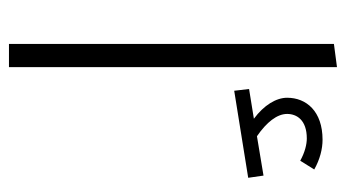

<svg xmlns="http://www.w3.org/2000/svg" viewBox="-196 -594 790 439"><g transform="rotate(90 199.5 -375.0)"><path d="M81 0H134V-750L81 -743ZM382 -582 292 -567C260 -589 241 -613 241 -636C241 -658 255 -681 297 -681C310 -681 328 -677 348 -666L368 -698C345 -711 321 -717 300 -717C235 -717 204 -680 204 -636C204 -611 221 -583 252 -560L184 -549L188 -515L387 -547Z"/></g></svg>

Font: FiraGO Light
Style: Regular
Weight: 300
Designer: bBox Type
Foundry: bBox Type GmbH
Version: Version 1.001;PS 001.001;hotconv 1.0.88;makeotf.lib2.5.64775